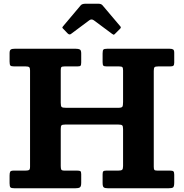

<svg xmlns="http://www.w3.org/2000/svg" viewBox="-20 -1012 988 1032"><path d="M343.5 -832.5 321 -856Q315 -861.5 315 -863.8Q315 -866 320 -872L414 -983.5Q421 -992 440.5 -992H508Q524 -992 531 -983.5L627 -870Q632.5 -864.5 625.5 -857.5L598.5 -830.5Q593 -825 591 -825.2Q589 -825.5 582.5 -830L485 -902.5Q472 -912 460 -903L361.5 -829.5Q353 -823 343.5 -832.5ZM306.5 -634V-459.5Q306.5 -441 311.5 -436.8Q316.5 -432.5 336 -432.5H615Q634 -432.5 637.8 -438.5Q641.5 -444.5 641.5 -464V-633.5Q641.5 -647.5 637.5 -651.2Q633.5 -655 619.5 -655H554Q539.5 -655 535.5 -659.2Q531.5 -663.5 531.5 -678V-724.5Q531.5 -741 535.8 -745.5Q540 -750 556.5 -750H891.5Q904.5 -750 910.5 -746.2Q916.5 -742.5 916.5 -728.5V-675.5Q916.5 -663 912 -659Q907.5 -655 894 -655H830.5Q815 -655 810.8 -650.8Q806.5 -646.5 806.5 -631V-116Q806.5 -103.5 809.5 -99.2Q812.5 -95 825.5 -95H894Q907.5 -95 912 -91Q916.5 -87 916.5 -73V-31.5Q916.5 -9.5 910.5 -4.8Q904.5 0 884 0H561.5Q543.5 0 537.5 -5Q531.5 -10 531.5 -28.5V-75Q531.5 -87 535.2 -91Q539 -95 551 -95H615.5Q631.5 -95 636.5 -99.5Q641.5 -104 641.5 -119.5V-318Q641.5 -334 636.8 -338.2Q632 -342.5 617 -342.5H330Q314.5 -342.5 310.5 -338.2Q306.5 -334 306.5 -319V-120Q306.5 -105.5 309.5 -100.2Q312.5 -95 327 -95H395Q407.5 -95 412 -92Q416.5 -89 416.5 -76V-29Q416.5 -9.5 409.2 -4.8Q402 0 384 0H59Q41.5 0 36.5 -4.5Q31.5 -9 31.5 -27V-68.5Q31.5 -83.5 35 -89.2Q38.5 -95 53.5 -95H115Q130 -95 135.8 -98Q141.5 -101 141.5 -116V-634Q141.5 -647.5 136.5 -651.2Q131.5 -655 118 -655H56.5Q40 -655 35.8 -659.8Q31.5 -664.5 31.5 -681.5V-726.5Q31.5 -741.5 38 -745.8Q44.5 -750 59 -750H386.5Q402 -750 409.2 -746Q416.5 -742 416.5 -725V-676.5Q416.5 -662.5 412.8 -658.8Q409 -655 395.5 -655H327Q313.5 -655 310 -651.2Q306.5 -647.5 306.5 -634Z"/></svg>

Font: Besley*
Style: Bold
Weight: 700
Designer: Owen Earl
Foundry: indestructible type*
Version: Version 2.000; ttfautohint (v1.8.3)